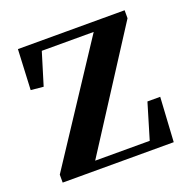

<svg xmlns="http://www.w3.org/2000/svg" viewBox="-102 -633 718 730"><g transform="rotate(-20 257.5 -267.5)"><path d="M439.5 -179.7H491.2L480.5 0H31.2V-32.2L337.9 -498H127.9L87.9 -367.2L37.1 -372.1L44.9 -535.2H476.6V-502.9L175.8 -36.1H396.5Z"/></g></svg>

Font: GenRyuMin TW TTF Bold
Style: Regular
Weight: 700
Version: Version 1.300